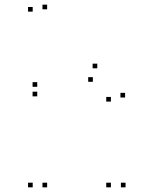

<svg xmlns="http://www.w3.org/2000/svg" viewBox="-20 -795 660 825"><path d="M519.5 10V-10H499.5V10ZM517.5 -376V-396H497.5V-376ZM398 -501.5V-521.5H378V-501.5ZM140 -422V-442H120V-422ZM140 -381V-401H120V-381ZM379 -443.5V-463.5H359V-443.5ZM456.5 -358.5V-378.5H436.5V-358.5ZM456.5 10V-10H436.5V10ZM182.5 10V-10H162.5V10ZM182.5 -755V-775H162.5V-755ZM120.5 -745V-765H100.5V-745ZM120.5 10V-10H100.5V10Z"/></svg>

Font: Monaspace Krypton Dots Var
Style: Regular
Weight: 400
Designer: Riley Cran and the Lettermatic Team
Version: Version 1.100 (Monaspace Krypton Dots)